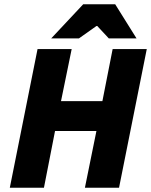

<svg xmlns="http://www.w3.org/2000/svg" viewBox="-20 -880 708 900"><path d="M26 0 156 -650H316L266 -406H460L508 -650H668L538 0H378L432 -266H238L186 0ZM220 -700 370 -860H520L620 -700H490L436 -758H432L350 -700Z"/></svg>

Font: Source Sans 3 Black
Style: Italic
Weight: 900
Italic angle: -11°
Designer: Paul D. Hunt
Foundry: Adobe
Version: Version 3.052;hotconv 1.1.0;makeotfexe 2.6.0